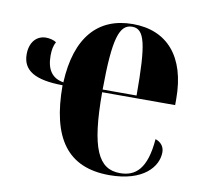

<svg xmlns="http://www.w3.org/2000/svg" viewBox="-67 -621 742 702"><g transform="rotate(10 304.0 -269.5)"><path d="M382 10C509 10 559 -53 559 -106C559 -128 545 -143 526 -149C517 -36 476 -4 419 -4C339 -4 304 -75 304 -284H575V-307C575 -464 499 -549 372 -549C243 -549 166 -464 158 -295C115 -302 95 -332 95 -383C95 -404 98 -421 106 -434C99 -441 80 -445 68 -445C32 -445 8 -417 8 -373C8 -313 54 -285 157 -284C157 -89 226 10 382 10ZM430 -294H304C305 -486 324 -539 371 -539C417 -539 430 -486 430 -294Z"/></g></svg>

Font: Noto Serif Display ExtraCondensed ExtraBold
Style: Regular
Weight: 800
Width: 2
Designer: Monotype Design Team
Foundry: Monotype Imaging Inc.
Version: Version 2.009